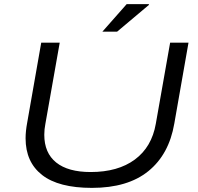

<svg xmlns="http://www.w3.org/2000/svg" viewBox="-20 -891 954 923"><path d="M472.2 -738.8 588.9 -871.1H694.8L696.8 -868.2L543 -738.8ZM421.9 12.2Q261.7 12.2 182.4 -49.8Q103 -111.8 103 -226.1Q103 -260.3 110.8 -301.8L178.2 -686H267.1L198.2 -295.9Q192.9 -269.5 192.9 -243.2Q192.9 -155.8 250 -109.9Q307.1 -64 416 -64Q546.9 -64 628.2 -124Q709.5 -184.1 729 -295.9L797.9 -686H886.2L817.9 -296.9Q792.5 -148.9 693.4 -68.4Q594.2 12.2 421.9 12.2Z"/></svg>

Font: Archivo Expanded Light
Style: Italic
Weight: 300
Width: 7
Italic angle: -10°
Designer: Hector Gatti
Foundry: Omnibus-Type
Version: Version 2.001